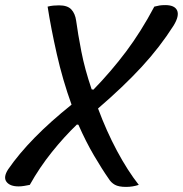

<svg xmlns="http://www.w3.org/2000/svg" viewBox="-40 -726 718 754"><path d="M33 6Q-1 6 -14.5 -12Q-28 -30 -8 -61Q76 -183 241 -315Q206 -412 183 -514Q160 -616 147 -700Q159 -703 169.5 -704Q180 -705 192 -705Q225 -705 240 -689Q255 -673 259 -645Q266 -593 279.5 -523.5Q293 -454 320 -375L327 -374Q397 -446 455.5 -524Q514 -602 566 -700Q577 -703 586.5 -704.5Q596 -706 609 -706Q646 -706 655.5 -685Q665 -664 642 -626Q588 -541 516.5 -463.5Q445 -386 345 -300Q378 -211 419.5 -133.5Q461 -56 505 0Q481 8 455 8Q426 8 411 -0.5Q396 -9 387 -24Q361 -61 329 -115.5Q297 -170 268 -236L262 -237Q212 -189 163.5 -128.5Q115 -68 77 0Q67 2 55.5 4Q44 6 33 6Z"/></svg>

Font: Recursive Mn Csl St
Style: Italic
Weight: 400
Italic angle: -15°
Monospace: yes
Version: Version 1.079;hotconv 1.0.112;makeotfexe 2.5.65598; ttfautoh